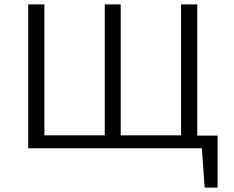

<svg xmlns="http://www.w3.org/2000/svg" viewBox="-20 -678 1069 878"><path d="M109 -658H183V-59H459V-658H532V-59H808V-658H882V-58H975V180H916L903 0H109Z"/></svg>

Font: LXGW Bright TC
Style: Regular
Weight: 400
Designer: Christian Thalmann (Catharsis Fonts)
Foundry: LXGW / Christian Thalmann (Catharsis Fonts) / Fontworks Inc.
Version: Version 5.501